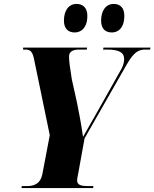

<svg xmlns="http://www.w3.org/2000/svg" viewBox="-20 -956 785 976"><path d="M549 -791C579 -791 612 -812 612 -876C612 -917 590 -936 558 -936C518 -936 494 -902 494 -851C494 -810 515 -791 549 -791ZM360 -791C390 -791 424 -812 424 -876C424 -917 401 -936 369 -936C329 -936 305 -902 305 -851C305 -810 327 -791 360 -791ZM89 0H453L455 -10H433C397 -10 372 -13 372 -39C372 -48 374 -55 377 -71L410 -253L623 -626C661 -693 685 -704 719 -704H743L745 -714H506L504 -704H524C580 -704 611 -692 611 -656C611 -645 609 -625 594 -600L472 -383C444 -333 422 -295 402 -260C392 -334 381 -383 371 -436L345 -553C334 -622 331 -645 331 -670C331 -693 351 -704 380 -704H421L423 -714H98L97 -704H109C137 -704 146 -691 154 -651L233 -269L195 -69C185 -21 152 -10 117 -10H91Z"/></svg>

Font: Noto Serif Display Condensed Black
Style: Italic
Weight: 900
Width: 3
Italic angle: -12°
Designer: Monotype Design Team
Foundry: Monotype Imaging Inc.
Version: Version 2.009